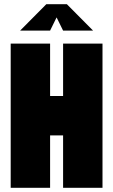

<svg xmlns="http://www.w3.org/2000/svg" viewBox="-20 -896 540 916"><path d="M76 -750 201 -876H299L424 -750H281L250 -813L219 -750ZM469 0H281V-250H219V0H31V-688H219V-438H281V-688H469Z"/></svg>

Font: CostaRica
Style: Normal
Weight: 900
Version: Version 1.3